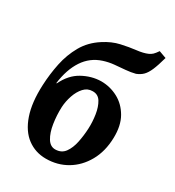

<svg xmlns="http://www.w3.org/2000/svg" viewBox="-187 -879 908 999"><g transform="rotate(30 267.5 -379.5)"><path d="M243 11Q180 11 131.5 -25Q83 -61 58 -133.5Q33 -206 38 -313Q41 -380 54.5 -445Q68 -510 99.5 -565.5Q131 -621 189 -658Q235 -688 282 -698.5Q329 -709 369 -713.5Q409 -718 434 -729Q447 -735 455.5 -743Q464 -751 477 -770L521 -754Q507 -703 494.5 -674Q482 -645 467 -630Q452 -615 429 -606Q402 -599 371 -596.5Q340 -594 308 -591Q276 -588 245 -578Q180 -557 142.5 -500Q105 -443 94 -357H97Q128 -422 181.5 -451.5Q235 -481 292 -482Q346 -482 393 -457Q440 -432 468.5 -382.5Q497 -333 495 -259Q493 -177 458.5 -116Q424 -55 368 -22Q312 11 243 11ZM263 -55Q299 -56 318.5 -83Q338 -110 346.5 -151Q355 -192 357 -235Q359 -276 352.5 -318Q346 -360 329 -388Q312 -416 279 -415Q249 -415 228 -392Q207 -369 195 -334Q183 -299 181 -263Q179 -213 186.5 -164.5Q194 -116 213 -85Q232 -54 263 -55Z"/></g></svg>

Font: Lora Italic
Style: Italic
Weight: 400
Italic angle: -3°
Designer: Olga Karpushina, Alexei Vanyashin (Cyrillic)
Foundry: Cyreal
Version: Version 2.210; ttfautohint (v1.8.1.43-b0c9)